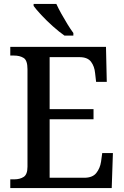

<svg xmlns="http://www.w3.org/2000/svg" viewBox="-20 -951 627 971"><path d="M32 0V-44H52Q81 -44 100 -56.5Q119 -69 119 -108V-601Q119 -646 99.5 -658Q80 -670 51 -670H32V-714H516L520 -537H466L461 -581Q458 -615 440.5 -638.5Q423 -662 382 -662H231V-399H453V-348H231V-52H406Q448 -52 467 -76Q486 -100 491 -133L497 -177H551L545 0ZM306 -771Q280 -789 248 -817.5Q216 -846 189 -875Q162 -904 150 -921V-931H265Q275 -909 290 -882Q305 -855 321 -829Q337 -803 351 -784V-771Z"/></svg>

Font: Noto Serif Khmer SemiCondensed Medium
Style: Regular
Weight: 500
Width: 4
Designer: Danh Hong and the Monotype Design Team
Foundry: Monotype Imaging Inc.
Version: Version 2.004; ttfautohint (v1.8.4.7-5d5b)